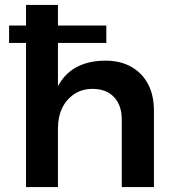

<svg xmlns="http://www.w3.org/2000/svg" viewBox="-20 -762 712 782"><path d="M17 -658H413V-587H17ZM476 -275Q476 -333 444.5 -366.5Q413 -400 357 -400Q314 -400 282 -378.5Q250 -357 233 -321.5Q216 -286 216 -240H182Q182 -337 209.5 -397.5Q237 -458 288 -486.5Q339 -515 409 -515Q470 -515 514.5 -490Q559 -465 583 -419.5Q607 -374 607 -310V0H476ZM86 -742H216V0H86Z"/></svg>

Font: Alexandria Medium
Style: Regular
Weight: 500
Designer: Mohamed Gaber
Foundry: Kief Type Foundry
Version: Version 5.100